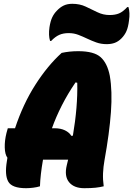

<svg xmlns="http://www.w3.org/2000/svg" viewBox="-20 -979 700 1009"><path d="M190 0Q174 5 154 7.5Q134 10 117 10Q43 10 23.5 -24.5Q4 -59 16 -131Q18 -141 19 -150Q6 -167 5 -203.5Q4 -240 14 -280L21 -305H59Q101 -432 165.5 -533Q230 -634 304 -701Q345 -710 391 -710Q474 -710 509 -678.5Q544 -647 557 -581Q571 -500 563 -390Q555 -280 529 -136Q523 -103 521.5 -69Q520 -35 525 0Q505 5 481.5 7.5Q458 10 423 10Q369 10 343 -21.5Q317 -53 331 -111Q335 -126 338 -140H206Q199 -100 195 -65Q191 -30 190 0ZM267 -305Q299 -305 321.5 -294Q344 -283 355 -265L363 -266Q389 -418 386 -544L377 -546Q336 -486 305 -425Q274 -364 253 -305ZM556 -900Q585 -900 605.5 -908.5Q626 -917 649 -942H655Q664 -912 658 -872Q654 -837 644.5 -815.5Q635 -794 618 -777Q602 -761 583.5 -754Q565 -747 541 -747Q511 -747 486 -756Q461 -765 438 -776Q415 -787 391.5 -796Q368 -805 341 -805Q312 -805 291 -795.5Q270 -786 249 -764H243Q234 -793 240 -836Q245 -868 254.5 -888Q264 -908 279 -923Q296 -941 315 -950Q334 -959 360 -959Q399 -959 430 -944.5Q461 -930 491.5 -915Q522 -900 556 -900Z"/></svg>

Font: Recursive Mn Csl St Blk
Style: Italic
Weight: 900
Italic angle: -15°
Monospace: yes
Version: Version 1.079;hotconv 1.0.112;makeotfexe 2.5.65598; ttfautoh